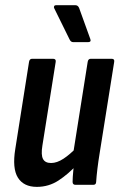

<svg xmlns="http://www.w3.org/2000/svg" viewBox="-20 -721 466 749"><path d="M123.7 8Q72.3 8 49.8 -28.1Q27.3 -64.2 39.7 -140.4L93.3 -479.8Q95.3 -491.7 105.3 -491.7H186.7Q199.1 -491.7 197.3 -479.8L145.3 -152.6Q139.5 -117 147.7 -101Q155.9 -85.1 179.2 -85.1Q202.2 -85.1 227.7 -101.9Q253.2 -118.6 282.1 -148.9L282 -80.4Q246.2 -41.6 208.1 -16.8Q170 8 123.7 8ZM274.6 0Q263.2 0 263.2 -11.4Q263.4 -29.4 265.7 -53.1Q268 -76.8 270 -95.2L265.9 -125.1L322.1 -479.8Q324.1 -491.7 334.1 -491.7H415.5Q427.5 -491.7 425.5 -479.8L368.9 -124.4Q363.3 -89.9 359.9 -61.6Q356.5 -33.4 355.1 -11.4Q354.7 0 344.1 0ZM265.5 -556.6Q256 -556.6 251 -568L191.2 -689.4Q189.4 -693.1 191.3 -696.9Q193.2 -700.7 198 -700.7H274Q284.4 -700.7 288.8 -689.4L332.6 -568Q336.4 -556.6 323.4 -556.6Z"/></svg>

Font: Sofia Sans Condensed
Style: Italic
Weight: 400
Italic angle: -9°
Designer: Botio Nikoltchev, Ani Petrova
Foundry: lettersoup
Version: Version 4.101